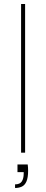

<svg xmlns="http://www.w3.org/2000/svg" viewBox="-20 -760 230 956"><path d="M67 59H118Q119 66 119.5 74.5Q120 83 120 90Q120 125 111.5 144Q103 163 88 169.5Q73 176 55 176V158Q79 158 88.5 143.5Q98 129 98 104V97H67ZM85 0V-740H105V0Z"/></svg>

Font: Poppins Variable
Style: Regular
Weight: 100
Designer: Jonny Pinhorn
Foundry: Indian Type Foundry
Version: Version 6.000